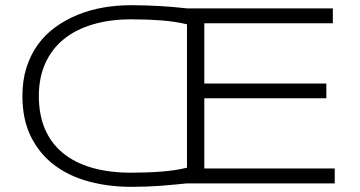

<svg xmlns="http://www.w3.org/2000/svg" viewBox="-20 -703 1379 736"><path d="M696.8 0Q670.9 2.4 645.8 4.9Q620.6 7.3 594.5 9.3Q568.4 11.2 540.8 12.2Q513.2 13.2 482.9 13.2Q396.5 13.2 320.3 -7.3Q244.1 -27.8 187.7 -70.6Q131.3 -113.3 98.6 -179Q65.9 -244.6 65.9 -335Q65.9 -395 81.5 -444.1Q97.2 -493.2 125.2 -532Q153.3 -570.8 192.4 -599.1Q231.4 -627.4 277.6 -646.2Q323.7 -665 376 -674.1Q428.2 -683.1 482.9 -683.1Q513.2 -683.1 540.8 -682.1Q568.4 -681.2 594.5 -679.7Q620.6 -678.2 645.8 -676Q670.9 -673.8 696.8 -670.9H1255.9V-613.8H763.2V-382.8H1231V-326.2H763.2V-57.1H1263.2V0ZM482.9 -41Q543.9 -41 598.1 -45.2Q652.3 -49.3 696.8 -60.1V-609.9Q652.3 -620.6 598.1 -624.8Q543.9 -628.9 482.9 -628.9Q401.4 -628.9 335.7 -609.4Q270 -589.8 224.1 -552.5Q178.2 -515.1 153.6 -460.2Q128.9 -405.3 128.9 -335Q128.9 -263.7 152.1 -209Q175.3 -154.3 220.5 -116.9Q265.6 -79.6 331.5 -60.3Q397.5 -41 482.9 -41Z"/></svg>

Font: Syncopate
Style: Regular
Weight: 400
Width: 7
Version: Version 001.001